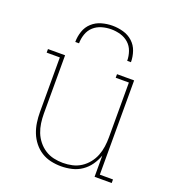

<svg xmlns="http://www.w3.org/2000/svg" viewBox="-135 -846 871 959"><g transform="rotate(20 300.0 -366.0)"><path d="M297 8Q269 8 242 2Q215 -4 192 -18.5Q169 -33 151.5 -55Q134 -77 124 -102.5Q114 -128 110 -155.5Q106 -183 106 -210V-501H36V-520H127V-210Q127 -185 130.5 -160Q134 -135 143 -112Q152 -89 168 -69Q184 -49 205 -35.5Q226 -22 250.5 -16.5Q275 -11 300 -11Q325 -11 349.5 -16.5Q374 -22 395 -35.5Q416 -49 432 -69Q448 -89 457 -112Q466 -135 469.5 -160Q473 -185 473 -210V-501H403V-520H494V-19H564V0H473V-113Q463 -85 446.5 -61.5Q430 -38 406 -21.5Q382 -5 353.5 1.5Q325 8 297 8ZM152 -600Q152 -629 161.5 -657Q171 -685 192.5 -704.5Q214 -724 242.5 -732Q271 -740 300 -740Q329 -740 357.5 -732Q386 -724 407.5 -704.5Q429 -685 438.5 -657Q448 -629 448 -600H428Q428 -625 419.5 -649.5Q411 -674 392.5 -690.5Q374 -707 349.5 -714Q325 -721 300 -721Q275 -721 250.5 -714Q226 -707 207.5 -690.5Q189 -674 180.5 -649.5Q172 -625 172 -600Z"/></g></svg>

Font: Iosevka Etoile Thin
Style: Regular
Weight: 100
Designer: Belleve Invis
Foundry: Belleve Invis
Version: Version 22.1.2; ttfautohint (v1.8.4)